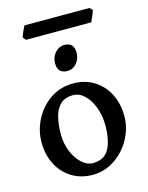

<svg xmlns="http://www.w3.org/2000/svg" viewBox="-124 -901 766 993"><g transform="rotate(-15 259.0 -405.0)"><path d="M249.5 14.6Q184.6 14.6 136 -15.6Q87.4 -45.9 60.8 -98.1Q34.2 -150.4 34.2 -216.8Q34.2 -265.1 51.8 -310.3Q69.3 -355.5 101.1 -391.4Q132.8 -427.2 175.5 -448Q218.3 -468.8 268.6 -468.8Q333.5 -468.8 381.8 -438.5Q430.2 -408.2 456.8 -356Q483.4 -303.7 483.4 -236.8Q483.4 -188 464.8 -143.1Q446.3 -98.1 413.8 -62.5Q381.3 -26.9 339.1 -6.1Q296.9 14.6 249.5 14.6ZM263.2 -43.9Q325.2 -43.9 350.6 -89.8Q376 -135.7 376 -217.3Q376 -269 359.6 -312.7Q343.3 -356.4 315.7 -383.3Q288.1 -410.2 254.4 -410.2Q210.9 -410.2 186.3 -386.5Q161.6 -362.8 151.6 -322.3Q141.6 -281.7 141.6 -231Q141.6 -179.7 159.4 -137.2Q177.2 -94.7 205.3 -69.3Q233.4 -43.9 263.2 -43.9ZM260.3 -538.1Q207.5 -538.1 207.5 -593.3Q207.5 -626.5 228.8 -649.7Q250 -672.9 277.3 -672.9Q329.6 -672.9 329.6 -618.2Q329.6 -585 309.3 -561.5Q289.1 -538.1 260.3 -538.1ZM94.2 -749.5 80.6 -764.2Q83 -774.9 91.8 -794.7Q100.6 -814.5 105.5 -823.7H453.6L467.8 -809.6Q465.3 -798.8 456.3 -778.6Q447.3 -758.3 443.4 -749.5Z"/></g></svg>

Font: David Libre Medium
Style: Regular
Weight: 500
Designer: Ismar David, J. Victor Gaultney, Annie Olsen and Meir Sadan
Foundry: Monotype Imaging Inc. & SIL International
Version: Version 1.100; ttfautohint (v1.8.4.7-5d5b)